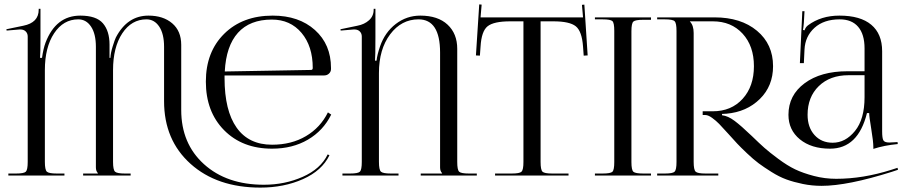

<svg xmlns="http://www.w3.org/2000/svg" viewBox="-20 -798 4114 873"><path d="M18 0V-9H53Q89 -9 97.5 -17.5Q106 -26 106 -62V-632Q106 -646 97 -655Q88 -664 73 -664Q71 -664 69 -664L10 -659L9 -665L86 -681Q156 -695 156 -754V-758H164V-627Q164 -555 162 -535H171Q177 -577 187 -604Q234 -727 345 -727Q418 -727 448 -692Q478 -657 478 -595V-535H482Q483 -557 492.5 -587.5Q502 -618 507 -628Q559 -727 655 -727Q722 -727 763 -692Q804 -657 804 -594V-298Q804 -145 907.5 -51.5Q1011 42 1180 42Q1275 42 1356.5 6Q1438 -30 1470 -96L1478 -92Q1444 -22 1357.5 16.5Q1271 55 1164 55Q967 55 846.5 -53Q726 -161 726 -338V-585Q726 -644 704 -677Q682 -710 646 -710Q578 -710 536 -646.5Q494 -583 494 -479V-62Q494 -26 503 -17.5Q512 -9 548 -9H574V0H358V-9H425V-11Q416 -20 416 -37V-585Q416 -644 394 -677Q372 -710 336 -710Q268 -710 226 -646.5Q184 -583 184 -479V-62Q184 -26 193 -17.5Q202 -9 238 -9H273V0ZM1001 -455Q1001 -449 1001 -443Q1001 -295 1056 -217.5Q1111 -140 1217 -140Q1305 -140 1371 -179Q1437 -218 1471 -287L1486 -277Q1450 -204 1380 -163Q1310 -122 1217 -122Q1082 -122 999 -206Q916 -290 916 -427Q916 -562 999.5 -644.5Q1083 -727 1220 -727Q1339 -727 1412 -661.5Q1485 -596 1485 -489V-484Q1485 -472 1476 -463.5Q1467 -455 1454 -455ZM1002 -473 1394 -480Q1402 -480 1402 -489Q1402 -588 1351 -648.5Q1300 -709 1216 -709Q1116 -709 1062 -649Q1008 -589 1002 -473Z M1537 0V-9H1572Q1608 -9 1616.5 -17.5Q1625 -26 1625 -62V-632Q1625 -646 1616 -655Q1607 -664 1592 -664Q1590 -664 1588 -664L1529 -659L1528 -665L1605 -681Q1637 -687 1658 -706Q1679 -725 1679 -754V-758H1687V-627Q1687 -540 1685 -522H1692Q1695 -549 1708 -587Q1730 -651 1779.5 -689Q1829 -727 1891 -727Q1971 -727 2015 -686Q2059 -645 2059 -576V-62Q2059 -26 2067.5 -17.5Q2076 -9 2112 -9H2148V0H1893V-9H1990V-11Q1981 -20 1981 -37V-559Q1981 -710 1883 -710Q1805 -710 1754 -642Q1703 -574 1703 -466V-62Q1703 -26 1712 -17.5Q1721 -9 1757 -9H1792V0Z M2231 0V-9H2307Q2343 -9 2351.5 -17.5Q2360 -26 2360 -62V-701H2300Q2225 -701 2197 -678.5Q2169 -656 2165 -586L2162 -545L2144 -546L2159 -778L2170 -777L2165 -719H2631L2626 -776L2637 -777L2652 -546L2634 -545L2631 -586Q2626 -656 2598 -678.5Q2570 -701 2496 -701H2438V-62Q2438 -26 2446.5 -17.5Q2455 -9 2491 -9H2565V0Z M2685 0V-9H2720Q2756 -9 2764.5 -17Q2773 -25 2773 -61V-658Q2773 -694 2764.5 -702Q2756 -710 2720 -710H2685V-719H2940V-708H2905Q2869 -708 2860 -700Q2851 -692 2851 -656V-61Q2851 -25 2860 -17Q2869 -9 2905 -9H2940V0Z M3911 -474V-578Q3911 -642 3882 -676Q3853 -710 3798 -710Q3726 -710 3683.5 -671.5Q3641 -633 3638 -573L3635 -511H3617L3628 -747H3638L3635 -694Q3633 -670 3631 -662L3638 -660Q3643 -675 3654 -683Q3713 -727 3797 -727Q3892 -727 3941.5 -685.5Q3991 -644 3991 -565V-201Q3991 -170 3996.5 -160Q4002 -150 4024 -150Q4027 -150 4033.5 -150.5Q4040 -151 4044 -151L4061 -152L4062 -143Q4000 -137 3951 -121V-129Q3951 -154 3941.5 -211.5Q3932 -269 3932 -284H3922Q3882 -122 3754 -122Q3669 -122 3617 -164.5Q3565 -207 3565 -276Q3565 -365 3638.5 -419.5Q3712 -474 3833 -474ZM3911 -456H3838Q3754 -456 3703 -406.5Q3652 -357 3652 -276Q3652 -219 3683.5 -184Q3715 -149 3766 -149Q3824 -149 3867.5 -202.5Q3911 -256 3911 -356ZM2968 0V-9H3003Q3039 -9 3047.5 -17.5Q3056 -26 3056 -62V-657Q3056 -693 3047.5 -701.5Q3039 -710 3003 -710H2968V-719H3229Q3349 -719 3422 -658Q3495 -597 3495 -497Q3495 -407 3435 -348Q3375 -289 3283 -281L3263 -280V-274Q3290 -271 3320 -248.5Q3350 -226 3398 -180Q3433 -146 3455.5 -126Q3478 -106 3519 -75.5Q3560 -45 3595.5 -28Q3631 -11 3680.5 2Q3730 15 3782 15Q3904 15 4033 -26L4061 -35L4063 -26L4036 -17Q3834 47 3716 47Q3672 47 3630.5 38.5Q3589 30 3556 18Q3523 6 3488 -16Q3453 -38 3429.5 -55.5Q3406 -73 3376.5 -101Q3347 -129 3332 -145Q3317 -161 3292 -189Q3264 -220 3250 -234.5Q3236 -249 3218 -262Q3200 -275 3187 -275H3175V-292H3221Q3305 -292 3356.5 -348.5Q3408 -405 3408 -497Q3408 -589 3356.5 -645Q3305 -701 3221 -701H3117V-700Q3134 -683 3134 -648V-62Q3134 -26 3143 -17.5Q3152 -9 3188 -9H3246V0Z"/></svg>

Font: FoglihtenNo06
Style: Regular
Weight: 500
Designer: gluk (gluksza@wp.pl)
Foundry: gluk (gluksza@wp.pl)
Version: Version 0.76